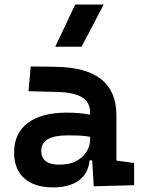

<svg xmlns="http://www.w3.org/2000/svg" viewBox="-20 -815 626 845"><path d="M392.6 4.9 385.7 -109.4H374.5Q368.2 -49.8 325.9 -20Q283.7 9.8 214.4 9.8Q132.3 9.8 87.2 -30Q42 -69.8 42 -143.6Q42 -228.5 102.5 -273.9Q163.1 -319.3 273.9 -319.3Q333 -319.3 376.5 -310.1V-320.3Q376.5 -365.7 340.8 -387Q305.2 -408.2 234.4 -410.2L105.5 -413.6L115.2 -522.5L224.6 -521Q360.4 -519 426.3 -465.6Q492.2 -412.1 492.2 -309.6V-108.4L570.3 -97.7V0ZM376.5 -212.9Q350.1 -217.8 326.4 -218.5Q302.7 -219.2 276.9 -219.2Q161.6 -219.2 161.6 -151.4Q161.6 -90.3 240.7 -90.3Q286.1 -90.3 316.2 -106.7Q346.2 -123 361.3 -148.2Q376.5 -173.3 376.5 -200.2ZM223.1 -609.4 311 -794.9H436.5L338.9 -609.4Z"/></svg>

Font: Cascadia Mono NF SemiBold
Style: Regular
Weight: 600
Monospace: yes
Designer: Aaron Bell
Foundry: Saja Typeworks
Version: Version 2404.023; ttfautohint (v1.8.4)